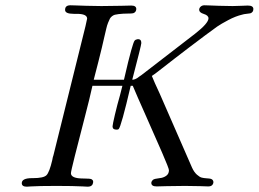

<svg xmlns="http://www.w3.org/2000/svg" viewBox="-20 -703 974 723"><path d="M62 -13.2Q62 -32.2 101.1 -32.2H104Q144 -32.2 155 -43.2Q166 -54.2 176.8 -100.1Q178.7 -112.3 181.2 -118.2L301.8 -604Q307.6 -629.9 308.1 -632.8Q308.1 -650.9 269 -650.9H257.8Q224.6 -650.9 225.1 -666Q225.1 -683.1 245.1 -683.1Q248 -683.1 263.4 -682.6Q278.8 -682.1 304.9 -681.2Q331.1 -680.2 361.8 -680.2Q401.9 -680.2 437.5 -681.2Q473.1 -682.1 474.1 -682.1Q493.2 -682.1 493.2 -668.9Q493.2 -664.1 490.2 -659.2Q486.3 -654.3 481.2 -653.1Q476.1 -651.9 460 -651.9Q443.8 -651.9 426.8 -649.9Q418 -648.9 412.6 -647.5Q407.2 -646 402.1 -642.1Q397 -638.2 394 -633.1Q391.1 -627.9 387 -617.4Q382.8 -606.9 380.4 -595.9Q377.9 -585 373 -564.5Q368.2 -543.9 363.5 -523.4Q358.9 -502.9 350.3 -470Q341.8 -437 333 -402.8H446.8Q464.8 -481 473.9 -512.9Q482.9 -544.9 486.6 -549.6Q490.2 -554.2 497.1 -555.2Q512.2 -557.1 512.2 -541Q512.2 -533.2 478 -402.8Q483.9 -402.8 489 -405Q494.1 -407.2 497.1 -409.2Q500 -411.1 504.9 -415Q509.8 -418.9 512.2 -419.9L714.8 -576.2Q764.6 -615.2 765.1 -633.8Q765.1 -645 747.6 -650.4Q730 -655.8 730 -666Q730 -672.9 735.6 -678Q741.2 -683.1 750 -683.1Q752.9 -683.1 766.4 -682.6Q779.8 -682.1 804 -681.2Q828.1 -680.2 856 -680.2Q871.1 -680.2 890.1 -681.2Q909.2 -682.1 913.1 -682.1Q934.1 -682.1 934.1 -668.9Q934.1 -662.1 930.4 -658Q926.8 -653.8 922.4 -652.8Q918 -651.9 908 -650.9Q897.9 -649.9 892.1 -647.9Q867.2 -642.1 839.6 -627.4Q812 -612.8 797.6 -602.8Q783.2 -592.8 753.9 -570.8Q686 -520 637.5 -482.4Q588.9 -444.8 575 -433.8Q561 -422.9 551.8 -417Q560.5 -395 581.1 -351.1L703.1 -71.8Q710.9 -54.7 721.4 -45.4Q731.9 -36.1 739.5 -34.2Q747.1 -32.2 758.5 -31.5Q770 -30.8 772.9 -29.8Q780.8 -27.8 783 -21Q785.2 -14.2 779.8 -6.8Q774.9 -1 764.2 -1Q762.2 -1 734.6 -2Q707 -2.9 676.8 -2.9Q639.6 -2.9 607.4 -2Q575.2 -1 569.8 -1Q549.8 -1 549.8 -14.2Q549.8 -20 556.2 -25.9Q560.1 -29.8 581.1 -32.2Q594.2 -33.2 605.2 -40.5Q616.2 -47.9 616.2 -62Q616.2 -68.8 590.1 -128.9Q564 -189 528.6 -268.6Q493.2 -348.1 480 -379.9H472.2Q436 -225.1 426.8 -216.8Q424.8 -214.8 418.9 -214.8Q403.8 -214.8 403.8 -227.1Q403.8 -232.9 412.8 -271.5Q421.9 -310.1 432.1 -345.2L440.9 -379.9H328.1Q318.4 -335 297.1 -253.4Q275.9 -171.9 261.5 -114.5Q247.1 -57.1 247.1 -50.8Q247.1 -30.8 293.9 -30.8H295.9Q320.8 -30.8 325.2 -27.8Q335 -22 328.1 -7.8Q323.2 0 310.1 0Q307.1 0 291.5 -1Q275.9 -2 250 -2.4Q224.1 -2.9 192.9 -2.9Q158.7 -2.9 133.8 -2.4Q108.9 -2 96.4 -1Q84 0 81.1 0Q62 0 62 -13.2Z"/></svg>

Font: CMU Classical Serif
Style: Italic
Weight: 500
Italic angle: -14.04°
Version: Version 0.7.0